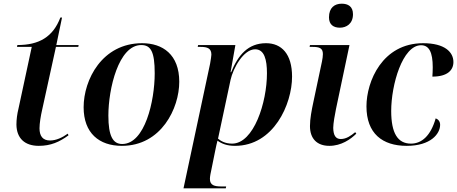

<svg xmlns="http://www.w3.org/2000/svg" viewBox="-20 -780 2476 1040"><path d="M190 10C255 10 302 -11 351 -47L347 -56C318 -35 284 -19 251 -19C211 -19 194 -44 194 -85C194 -112 201 -154 208 -184L283 -526H404L406 -536H285L316 -685H307C267 -580 192 -536 74 -536L72 -526H152L80 -191C73 -163 69 -133 69 -105C70 -30 115 10 190 10Z M640 10C854 10 951 -194 951 -337C951 -485 861 -546 750 -546C533 -546 433 -348 433 -199C433 -59 517 10 640 10ZM642 0C592 0 567 -42 567 -154C567 -298 622 -536 745 -536C797 -536 818 -500 818 -383C818 -233 765 0 642 0Z M1118 -435 974 240H1203L1205 230H1180C1142 230 1117 224 1117 189C1117 176 1122 152 1125 139L1146 35C1151 12 1153 0 1158 -18C1182 -1 1210 10 1253 10C1462 10 1562 -215 1562 -365C1562 -488 1505 -546 1421 -546C1324 -546 1270 -482 1232 -389H1229L1255 -536H1053L1051 -526H1066C1104 -526 1125 -518 1125 -484C1125 -477 1122 -459 1118 -435ZM1237 -2C1199 -2 1175 -17 1161 -29L1229 -348C1243 -411 1299 -513 1362 -513C1412 -513 1426 -457 1426 -383C1426 -226 1355 -2 1237 -2Z M1821 -630C1856 -630 1892 -651 1892 -703C1892 -746 1864 -760 1831 -760C1793 -760 1762 -739 1762 -686C1762 -646 1787 -630 1821 -630ZM1764 10C1828 10 1879 -25 1910 -56L1904 -64C1881 -45 1856 -27 1826 -27C1798 -27 1786 -47 1785 -87C1785 -111 1794 -161 1800 -190L1873 -536H1659L1657 -526H1673C1711 -526 1729 -519 1729 -487C1729 -476 1727 -462 1724 -447L1678 -230C1668 -183 1659 -137 1659 -97C1659 -29 1697 10 1764 10Z M2183 10C2313 10 2364 -55 2364 -104C2364 -123 2353 -134 2340 -139C2313 -44 2264 -2 2206 -2C2134 -2 2099 -59 2099 -179C2099 -320 2160 -535 2261 -535C2304 -535 2324 -497 2324 -416C2324 -396 2323 -379 2322 -365C2404 -365 2436 -400 2436 -444C2436 -498 2389 -546 2272 -546C2051 -546 1965 -339 1965 -204C1965 -57 2051 10 2183 10Z"/></svg>

Font: Noto Serif Display SemiBold
Style: Italic
Weight: 600
Italic angle: -12°
Designer: Monotype Design Team
Foundry: Monotype Imaging Inc.
Version: Version 2.009